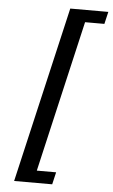

<svg xmlns="http://www.w3.org/2000/svg" viewBox="-61 -762 586 1000"><g transform="rotate(5 232.0 -262.0)"><path d="M251 198 266 134H165L348 -658H449L464 -722H265L52 198Z"/></g></svg>

Font: Perun Medium Italic
Style: Regular
Weight: 500
Italic angle: -12°
Foundry: Copyright (c) Stefan Peev, Context Ltd, 2016
Version: Version 1.026